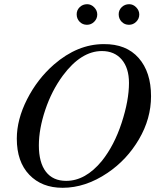

<svg xmlns="http://www.w3.org/2000/svg" viewBox="-20 -876 762 914"><path d="M699 -418Q699 -311 641.5 -213Q584 -115 492 -53Q387 18 278 18Q179 18 119.5 -44Q60 -106 60 -216Q60 -307 109 -403.5Q158 -500 237 -569Q349 -666 474 -666Q581 -667 640 -600Q699 -533 699 -418ZM594 -481Q594 -552 559.5 -592.5Q525 -633 465 -633Q366 -633 279 -516Q226 -444 195.5 -353Q165 -262 165 -184Q165 -102 198.5 -58.5Q232 -15 295 -15Q387 -15 465 -110Q524 -184 559 -291Q594 -398 594 -481ZM643 -807Q643 -787 628.5 -772.5Q614 -758 594 -758Q573 -758 559 -772.5Q545 -787 545 -808Q545 -828 559.5 -842Q574 -856 595 -856Q614 -856 628.5 -841Q643 -826 643 -807ZM443 -807Q443 -787 428.5 -772.5Q414 -758 394 -758Q373 -758 359 -772.5Q345 -787 345 -808Q345 -828 359.5 -842Q374 -856 395 -856Q414 -856 428.5 -841Q443 -826 443 -807Z"/></svg>

Font: STIX MathJax Latin
Style: Italic
Weight: 400
Italic angle: -16.33°
Designer: MicroPress Inc., with final additions and corrections provided by Coen Hoffman, Elsevier (retired)
Version: Version 1.1.1